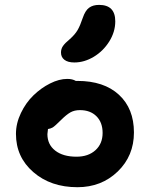

<svg xmlns="http://www.w3.org/2000/svg" viewBox="-20 -801 620 793"><path d="M287.1 -543Q260.3 -543 246.1 -554Q231.9 -564.9 231.9 -584Q231.9 -599.1 240.2 -611.1Q248.5 -623 268.1 -639.2Q289.6 -658.2 300.3 -676.5Q311 -694.8 321.8 -727.1Q332 -757.3 347.9 -769Q363.8 -780.8 389.2 -780.8Q456.1 -780.8 456.1 -712.9Q456.1 -669.4 431.2 -629.6Q406.2 -589.8 367.2 -566.4Q328.1 -543 287.1 -543ZM299.8 -27.8Q189.5 -27.8 117.7 -90.1Q45.9 -152.3 45.9 -248Q45.9 -291.5 66.4 -334.2Q86.9 -377 118.2 -407.2Q149.4 -437.5 186.8 -456.3Q224.1 -475.1 257.8 -475.1Q279.3 -475.1 293 -466.8H299.8Q409.2 -466.8 471.2 -409.7Q533.2 -352.5 533.2 -253.9Q533.2 -157.2 466.1 -92.5Q398.9 -27.8 299.8 -27.8ZM175.8 -247.1Q175.8 -204.1 208 -179Q240.2 -153.8 295.9 -153.8Q344.7 -153.8 374.3 -180.7Q403.8 -207.5 403.8 -252Q403.8 -295.4 378.4 -320.8Q353 -346.2 310.1 -346.2Q287.1 -346.2 270.5 -336.7Q253.9 -327.1 232.9 -306.2Q206.5 -279.8 197.3 -274.4Q188.5 -269.5 178.2 -268.1Q175.8 -251 175.8 -247.1Z"/></svg>

Font: Shantell Sans Irregular
Style: Regular
Weight: 600
Designer: Stephen Nixon, Anya Danilova, Shantell Martin
Foundry: Arrow Type
Version: Version 1.006;[9816181b4]